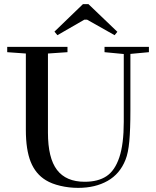

<svg xmlns="http://www.w3.org/2000/svg" viewBox="-20 -888 748 921"><path d="M255.4 -719.2 241.2 -736.3 377.9 -868.2H404.3L543 -735.4L529.8 -719.2L397.9 -793.5H384.3ZM355 13.2Q311 13.2 269.5 3.4Q228 -6.3 200.2 -23.4Q150.9 -53.2 127.4 -111.3Q104 -169.4 104 -264.6V-631.3L14.6 -637.7V-663.1H303.7V-637.7L210 -631.3V-251.5Q210 -129.9 253.4 -73Q296.9 -16.1 386.2 -16.1Q450.7 -16.1 491 -43Q531.2 -69.8 552.5 -133.5Q573.7 -197.3 573.7 -303.2V-628.9L481.4 -637.7V-663.1H694.3V-637.7L605.5 -629.4V-358.9Q605.5 -266.6 600.3 -210.4Q595.2 -154.3 582 -121.6Q555.2 -53.7 496.1 -20.3Q437 13.2 355 13.2Z"/></svg>

Font: Elstob 18pt Medium
Style: Regular
Weight: 500
Designer: Peter S. Baker
Version: Version 1.015